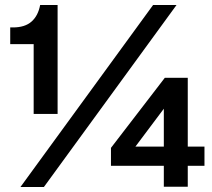

<svg xmlns="http://www.w3.org/2000/svg" viewBox="-20 -749 852 770"><path d="M115 -292V-572H21V-639H32Q80 -639 106.5 -662.5Q133 -686 141 -729H211V-292ZM62 1 594 -729H688L156 1ZM637 0V-84H425V-156L641 -437H733V-161H800V-84H733V0ZM523 -161H637V-313Z"/></svg>

Font: BDO Grotesk DemiBold
Style: Regular
Weight: 600
Designer: Deni Anggara
Foundry: Lokal Container
Version: Version 2.000